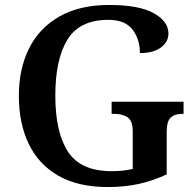

<svg xmlns="http://www.w3.org/2000/svg" viewBox="-20 -744 789 774"><path d="M415 10Q294 10 214.5 -36Q135 -82 95.5 -164.5Q56 -247 56 -358Q56 -466 97 -548.5Q138 -631 219.5 -677.5Q301 -724 420 -724Q540 -724 599.5 -691Q659 -658 659 -609Q659 -575 628.5 -552.5Q598 -530 544 -530Q544 -586 514 -625Q484 -664 417 -664Q301 -664 252 -584.5Q203 -505 203 -358Q203 -211 254 -132.5Q305 -54 430 -54Q478 -54 515 -63V-215Q515 -257 494.5 -271Q474 -285 440 -285H430V-334H720V-285H714Q685 -285 668.5 -270.5Q652 -256 652 -211V-41Q596 -15 539 -2.5Q482 10 415 10Z"/></svg>

Font: Noto Serif Malayalam SemiBold
Style: Regular
Weight: 600
Designer: Indian type Foundry, Jelle Bosma, Monotype Design Team
Foundry: Monotype Imaging Inc.
Version: Version 2.104; ttfautohint (v1.8.4.7-5d5b)